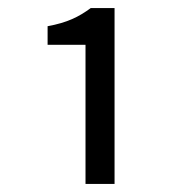

<svg xmlns="http://www.w3.org/2000/svg" viewBox="-20 -897 451 476"><path d="M192 -441H264V-877H205C175 -855 147 -841 98 -832V-786H192Z"/></svg>

Font: Noto Sans HK
Style: Regular
Weight: 400
Designer: Ryoko NISHIZUKA 西塚涼子 (kana, bopomofo & ideographs); Paul D. Hunt (Latin, Greek & Cyrillic); Sandoll Communications 산돌커뮤니
Foundry: Adobe
Version: Version 2.004;hotconv 1.0.118;makeotfexe 2.5.65603